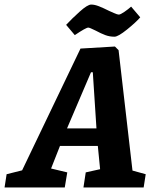

<svg xmlns="http://www.w3.org/2000/svg" viewBox="-68 -822 683 842"><path d="M513 -74 571 -58 562 0H298L308 -66L371 -80L361 -182H195L156 -83L227 -66L216 0H-48L-39 -58L29 -75L285 -609L436 -618L452 -602ZM331 -505 226 -259H355L339 -505ZM351 -688Q325 -701 319 -701Q309 -701 260 -668L222 -713Q247 -740 281.5 -771Q316 -802 332 -802Q347 -802 366 -794.5Q385 -787 411 -774Q418 -771 432.5 -764.5Q447 -758 453 -758Q460 -758 477.5 -770Q495 -782 507 -793L547 -746Q528 -724 489 -692.5Q450 -661 434 -661Q413 -661 394 -668Q375 -675 351 -688Z"/></svg>

Font: Grenze
Style: Bold Italic
Weight: 700
Italic angle: -10°
Designer: Renata Polastri
Foundry: Omnibus-Type
Version: Version 1.002; ttfautohint (v1.8)